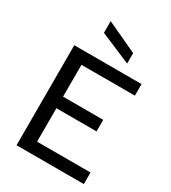

<svg xmlns="http://www.w3.org/2000/svg" viewBox="-222 -1050 1038 1164"><g transform="rotate(30 297.5 -468.5)"><path d="M84 -700H555V-619H181V-396H462V-315H181V-81H555V0H84ZM202 -855V-937L417 -837V-764Z"/></g></svg>

Font: AF Albert Sans Medium
Style: Regular
Weight: 500
Designer: Andreas Rasmussen
Foundry: a.Foundry
Version: Version 1.300;Glyphs 3.2 (3231)